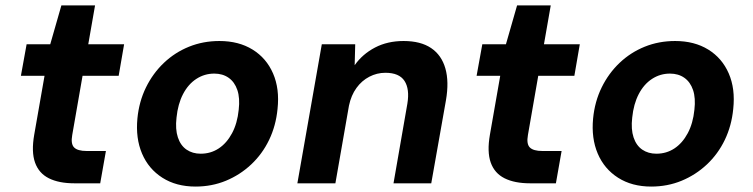

<svg xmlns="http://www.w3.org/2000/svg" viewBox="-20 -675 2771 707"><path d="M254 0Q197 0 160 -18.5Q123 -37 109 -76.5Q95 -116 106 -179L144 -396H57L78 -512H165L206 -655H330L305 -512H437L417 -396H284L246 -178Q240 -145 253 -132Q266 -119 299 -119H370L349 0Z M700 12Q629 12 578 -20.5Q527 -53 503 -109.5Q479 -166 486 -239Q492 -301 517.5 -353Q543 -405 583.5 -443.5Q624 -482 676 -503Q728 -524 788 -524Q859 -524 910 -492.5Q961 -461 985.5 -404.5Q1010 -348 1002 -274Q996 -212 971 -160Q946 -108 905 -69.5Q864 -31 812 -9.5Q760 12 700 12ZM719 -109Q756 -109 785.5 -128.5Q815 -148 834.5 -184.5Q854 -221 859 -271Q864 -314 854 -343.5Q844 -373 822 -388.5Q800 -404 769 -404Q733 -404 703 -384.5Q673 -365 654 -328.5Q635 -292 630 -242Q625 -199 635 -169Q645 -139 667 -124Q689 -109 719 -109Z M1075 0 1165 -512H1288L1286 -435Q1315 -476 1361 -500Q1407 -524 1466 -524Q1529 -524 1567.5 -498Q1606 -472 1620 -423Q1634 -374 1622 -305L1568 0H1429L1480 -293Q1489 -347 1469.5 -377Q1450 -407 1399 -407Q1368 -407 1340 -392.5Q1312 -378 1292.5 -351Q1273 -324 1265 -286L1215 0Z M1932 0Q1875 0 1838 -18.5Q1801 -37 1787 -76.5Q1773 -116 1784 -179L1822 -396H1735L1756 -512H1843L1884 -655H2008L1983 -512H2115L2095 -396H1962L1924 -178Q1918 -145 1931 -132Q1944 -119 1977 -119H2048L2027 0Z M2378 12Q2307 12 2256 -20.5Q2205 -53 2181 -109.5Q2157 -166 2164 -239Q2170 -301 2195.5 -353Q2221 -405 2261.5 -443.5Q2302 -482 2354 -503Q2406 -524 2466 -524Q2537 -524 2588 -492.5Q2639 -461 2663.5 -404.5Q2688 -348 2680 -274Q2674 -212 2649 -160Q2624 -108 2583 -69.5Q2542 -31 2490 -9.5Q2438 12 2378 12ZM2397 -109Q2434 -109 2463.5 -128.5Q2493 -148 2512.5 -184.5Q2532 -221 2537 -271Q2542 -314 2532 -343.5Q2522 -373 2500 -388.5Q2478 -404 2447 -404Q2411 -404 2381 -384.5Q2351 -365 2332 -328.5Q2313 -292 2308 -242Q2303 -199 2313 -169Q2323 -139 2345 -124Q2367 -109 2397 -109Z"/></svg>

Font: DM Sans 12pt ExtraBold
Style: Italic
Weight: 800
Italic angle: -10°
Version: Version 4.004;gftools[0.9.30]